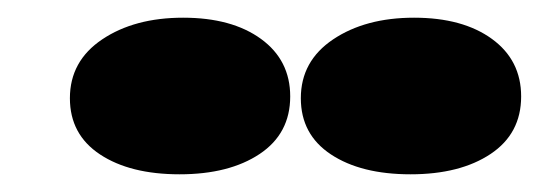

<svg xmlns="http://www.w3.org/2000/svg" viewBox="-20 -778 609 217"><path d="M308 -669Q308 -627 273.5 -604Q239 -581 183 -581Q127 -581 93 -603.5Q59 -626 59 -667Q59 -709 95.5 -733.5Q132 -758 187 -758Q242 -758 275 -734Q308 -710 308 -669ZM569 -669Q569 -627 534.5 -604Q500 -581 444 -581Q388 -581 354 -603.5Q320 -626 320 -667Q320 -709 356.5 -733.5Q393 -758 448 -758Q503 -758 536 -734Q569 -710 569 -669Z"/></svg>

Font: Sansita Black Italic
Style: Regular
Weight: 900
Italic angle: -11°
Designer: Pablo Cosgaya
Foundry: Omnibus-Type
Version: Version 1.006